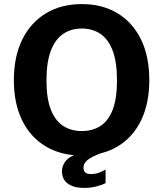

<svg xmlns="http://www.w3.org/2000/svg" viewBox="-20 -753 800 942"><path d="M393 169Q342 169 313 148Q284 127 284 87Q284 59.5 303 36Q322 12.5 380 -6.5L482 -4Q429.5 15.5 409.5 32Q389.5 48.5 389.5 69Q389.5 85 398.2 93Q407 101 425.5 101Q448.5 101 466 94.2Q483.5 87.5 498 79V145Q484 153.5 455.2 161.2Q426.5 169 393 169ZM381.5 10Q279 10 204.2 -34.8Q129.5 -79.5 88.8 -162.2Q48 -245 48 -360Q48 -475.5 89.2 -559Q130.5 -642.5 205.5 -687.8Q280.5 -733 381.5 -733Q482 -733 556.5 -688Q631 -643 671.8 -559.5Q712.5 -476 712.5 -360Q712.5 -245.5 672.2 -162.5Q632 -79.5 557.5 -34.8Q483 10 381.5 10ZM381.5 -110Q434.5 -110 473.2 -135.2Q512 -160.5 533 -215.2Q554 -270 554 -358Q554 -448.5 532.8 -504.5Q511.5 -560.5 472.8 -586.8Q434 -613 381.5 -613Q329 -613 290 -586.8Q251 -560.5 229.5 -504.2Q208 -448 208 -358Q208 -269.5 229.5 -215Q251 -160.5 290 -135.2Q329 -110 381.5 -110Z"/></svg>

Font: Public Sans Thin
Style: Bold
Weight: 700
Version: Version 2.001